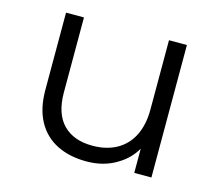

<svg xmlns="http://www.w3.org/2000/svg" viewBox="-82 -627 835 735"><g transform="rotate(15 336.0 -260.0)"><path d="M316 5Q249 5 199 -20Q149 -45 121.5 -95Q94 -145 94 -220V-525H165V-228Q165 -144 206.5 -101.5Q248 -59 323 -59Q378 -59 418.5 -81.5Q459 -104 480.5 -147Q502 -190 502 -250V-525H573V0H505V-96Q481 -54 438 -28Q386 5 316 5Z"/></g></svg>

Font: Modern
Style: Small
Weight: 400
Designer: Julieta Ulanovsky
Foundry: Julieta Ulanovsky
Version: Version 8.000